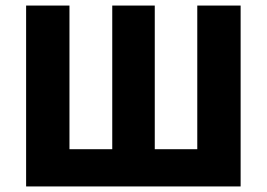

<svg xmlns="http://www.w3.org/2000/svg" viewBox="-20 -671 961 691"><path d="M74 0V-651H230V-134H384V-651H537V-134H690V-651H846V0Z"/></svg>

Font: Source Sans 3 ExtraBold
Style: Regular
Weight: 800
Designer: Paul D. Hunt
Foundry: Adobe
Version: Version 3.052;hotconv 1.1.0;makeotfexe 2.6.0